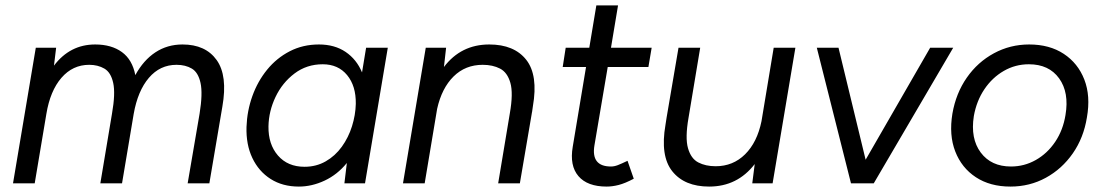

<svg xmlns="http://www.w3.org/2000/svg" viewBox="-20 -676 4071 708"><path d="M28 0 112 -500H187L179 -434Q238 -512 331 -512Q391 -512 429.5 -484Q468 -456 479 -399Q509 -454 553 -483Q597 -512 653 -512Q738 -512 779 -454.5Q820 -397 800 -283L752 0H672L716 -257Q728 -331 719.5 -370Q711 -409 687.5 -423Q664 -437 631 -437Q570 -437 529 -389Q488 -341 473 -256L430 0H350L393 -257Q406 -331 397.5 -370Q389 -409 365 -423Q341 -437 309 -437Q248 -437 206.5 -389Q165 -341 151 -256L108 0Z M1082 12Q1022 12 978 -16Q934 -44 910.5 -93.5Q887 -143 889 -208Q891 -267 910.5 -321.5Q930 -376 965 -419Q1000 -462 1048.5 -487Q1097 -512 1156 -512Q1214 -512 1254.5 -484.5Q1295 -457 1315 -409L1330 -500H1410L1326 0H1250L1259 -75Q1224 -32 1177 -10Q1130 12 1082 12ZM1103 -61Q1146 -61 1181 -81Q1216 -101 1240.5 -135Q1265 -169 1278 -210.5Q1291 -252 1292 -293Q1293 -359 1260 -399Q1227 -439 1170 -439Q1111 -439 1066 -405Q1021 -371 996 -318.5Q971 -266 970 -210Q969 -144 1005 -102.5Q1041 -61 1103 -61Z M1466 0 1550 -500H1625L1617 -429Q1680 -512 1784 -512Q1876 -512 1920.5 -455.5Q1965 -399 1945 -284L1942 -263L1941 -259V-258L1897 0H1817L1860 -258Q1873 -332 1862 -370.5Q1851 -409 1824 -423Q1797 -437 1760 -437Q1696 -437 1652.5 -394Q1609 -351 1592 -275L1546 0Z M2217 12Q2146 12 2113 -26.5Q2080 -65 2092 -135L2141 -429H2055L2066 -500H2153L2179 -656H2259L2233 -500H2383L2371 -429H2221L2172 -140Q2159 -62 2233 -62Q2245 -62 2258 -67Q2271 -72 2294 -83L2317 -17Q2285 0 2261.5 6Q2238 12 2217 12Z M2519 -242Q2506 -168 2517 -129.5Q2528 -91 2555 -77Q2582 -63 2619 -63Q2683 -63 2727.5 -107Q2772 -151 2788 -229L2833 -500H2913L2829 0H2754L2763 -71Q2699 12 2595 12Q2504 12 2459 -44.5Q2414 -101 2434 -216L2438 -242L2482 -500H2562Z M3118 0 2992 -500H3072L3172 -87L3410 -500H3495L3202 0Z M3706 12Q3631 12 3578.5 -22.5Q3526 -57 3502.5 -117.5Q3479 -178 3492 -257Q3505 -332 3545 -389.5Q3585 -447 3645 -479.5Q3705 -512 3775 -512Q3850 -512 3902.5 -477.5Q3955 -443 3978.5 -382.5Q4002 -322 3988 -243Q3976 -168 3936 -110.5Q3896 -53 3836.5 -20.5Q3777 12 3706 12ZM3708 -62Q3757 -62 3799.5 -86Q3842 -110 3871 -153Q3900 -196 3909 -252Q3923 -335 3885.5 -387Q3848 -439 3774 -439Q3724 -439 3681.5 -414.5Q3639 -390 3610 -347Q3581 -304 3571 -248Q3558 -165 3596.5 -113.5Q3635 -62 3708 -62Z"/></svg>

Font: Figtree
Style: Italic
Weight: 400
Italic angle: -9.5°
Foundry: Erik Kennedy
Version: Version 2.001; ttfautohint (v1.8.4.7-5d5b);gftools[0.9.27]